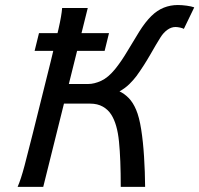

<svg xmlns="http://www.w3.org/2000/svg" viewBox="-20 -730 779 750"><path d="M322.8 -698.7 148.9 0H48.8Q61.5 -28.8 75.9 -83Q90.3 -137.2 107.9 -208L178.2 -490.2Q195.8 -561.5 208.3 -615.7Q220.7 -669.9 222.7 -698.7ZM115.2 -531.2 132.3 -600.6H405.8L388.7 -531.2ZM217.8 -325.2 236.8 -401.9H324.7Q348.1 -401.9 375.2 -414.3Q402.3 -426.8 429.2 -459.5Q453.6 -489.7 477.1 -529.3Q500.5 -568.8 523.9 -606.4Q547.4 -644 571.3 -667.5Q594.2 -689.9 620.1 -700.2Q646 -710.4 674.8 -710.4Q690.4 -710.4 709.5 -707.8Q728.5 -705.1 738.8 -701.2L698.2 -617.2Q693.4 -620.1 683.3 -622.3Q673.3 -624.5 665.5 -624.5Q648.9 -624.5 633.5 -613.3Q618.2 -602.1 606.9 -584Q591.8 -560.1 566.7 -516.1Q541.5 -472.2 513.2 -433.1Q501.5 -417.5 485.4 -401.6Q469.2 -385.7 446.8 -373Q465.3 -364.7 482.4 -347.4Q499.5 -330.1 511.7 -301.3Q523.9 -272.9 531.5 -224.6Q539.1 -176.3 542.7 -117.9Q546.4 -59.6 546.9 0H451.7Q451.7 -108.4 444.8 -177Q438 -245.6 414.6 -282.2Q402.3 -301.8 381.6 -313.5Q360.8 -325.2 332.5 -325.2Z"/></svg>

Font: Andika
Style: Italic
Weight: 400
Italic angle: -14°
Designer: Victor Gaultney, Annie Olsen, Julie Remington, Don Collingsworth, Eric Hays, Becca Hirsbrunner
Foundry: SIL International
Version: Version 6.101